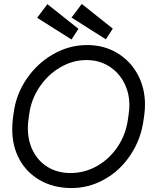

<svg xmlns="http://www.w3.org/2000/svg" viewBox="-20 -930 835 972"><path d="M42 -275Q42 -301 45 -328L49 -357Q61 -452 115 -531Q169 -610 250 -656Q331 -702 421 -702Q505 -702 572 -662.5Q639 -623 676.5 -554Q714 -485 714 -401Q714 -377 711 -353L707 -324Q694 -226 641 -146Q588 -66 508 -21.5Q428 23 338 22Q250 21 182.5 -17.5Q115 -56 78.5 -123Q42 -190 42 -275ZM628 -328 632 -357Q635 -377 635 -397Q635 -461 607 -513.5Q579 -566 529.5 -596Q480 -626 418 -626Q348 -626 285 -589Q222 -552 180 -489.5Q138 -427 128 -353L124 -324Q121 -303 121 -282Q121 -216 148 -164Q175 -112 224 -83Q273 -54 337 -54Q409 -54 472 -90Q535 -126 576.5 -188.5Q618 -251 628 -328ZM168 -840 220 -909 377 -784 342 -730ZM342 -841 394 -910 551 -785 516 -731Z"/></svg>

Font: Bellota
Style: Bold Italic
Weight: 700
Italic angle: -7.5°
Designer: Kemie Guaida
Foundry: Kemie Guaida
Version: Version 4.001